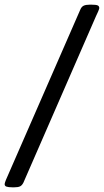

<svg xmlns="http://www.w3.org/2000/svg" viewBox="-44 -723 444 820"><path d="M9 77Q-8 77 -16.5 74Q-25 71 -24 62Q-23 53 -5 14L299 -682Q304 -694 313 -698.5Q322 -703 338 -703H348Q366 -703 373 -700Q380 -697 380 -688Q379 -683 375 -673.5Q371 -664 366 -654L56 57Q50 69 41.5 73Q33 77 17 77Z"/></svg>

Font: Asap Condensed Condensed Medium
Style: Italic
Weight: 500
Width: 3
Italic angle: -6°
Designer: Pablo Cosgaya
Foundry: Omnibus-Type
Version: Version 3.001; ttfautohint (v1.8.4.7-5d5b)